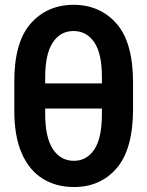

<svg xmlns="http://www.w3.org/2000/svg" viewBox="-20 -750 599 780"><path d="M520.5 -417.5V-305.2Q520 -143.6 454.1 -66.9Q388.2 9.8 280.8 9.8Q208 9.8 153.3 -24.2Q98.6 -58.1 68.1 -127.7Q37.6 -197.3 38.1 -305.2V-417.5Q37.6 -577.6 104.2 -653.8Q170.9 -730 278.8 -730.5Q386.7 -730 453.4 -654.1Q520 -578.1 520.5 -417.5ZM163.6 -437V-411.1H394V-437Q394 -533.7 362.5 -578.9Q331.1 -624 278.8 -624Q225.1 -624 194.3 -577.1Q163.6 -530.3 163.6 -437ZM394 -287.1V-309.1H163.6V-287.1Q163.6 -191.9 194.8 -144.3Q226.1 -96.7 280.8 -96.7Q332 -96.7 363 -142.6Q394 -188.5 394 -287.1Z"/></svg>

Font: Inter Tight SemiBold
Style: Regular
Weight: 600
Designer: Rasmus Andersson
Foundry: rsms
Version: Version 3.004; ttfautohint (v1.8.4.7-5d5b)